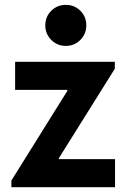

<svg xmlns="http://www.w3.org/2000/svg" viewBox="-20 -781 528 801"><path d="M27.5 0V-27.8L261.1 -402.2V-406.1H43.1V-523.1H459V-494.2L225.5 -120.9V-117H459.9V0ZM254.6 -589.5Q218.6 -589.5 193.8 -614.6Q169 -639.6 169 -675.1Q169 -711.4 193.8 -736Q218.6 -760.7 254.6 -760.7Q290.6 -760.7 315.4 -736Q340.1 -711.4 340.1 -675.1Q340.1 -639.6 315.4 -614.6Q290.6 -589.5 254.6 -589.5Z"/></svg>

Font: Reddit Sans
Style: Regular
Weight: 400
Designer: Stephen Hutchings
Foundry: Reddit
Version: Version 1.014